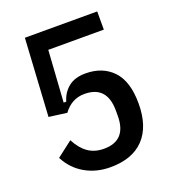

<svg xmlns="http://www.w3.org/2000/svg" viewBox="-131 -795 802 903"><g transform="rotate(-20 270.0 -343.0)"><path d="M459 -607H181L164 -349H177Q189 -391 221 -417Q253 -443 307 -443Q392 -443 443 -389.5Q494 -336 494 -225Q494 -110 436 -49Q378 12 268 12Q197 12 141 -20.5Q85 -53 55 -112L133 -172Q156 -127 189 -103.5Q222 -80 269 -80Q382 -80 382 -204V-230Q382 -354 269 -354Q205 -354 164 -298L74 -310L97 -698H459Z"/></g></svg>

Font: IBM Plex Sans Condensed Medium
Style: Regular
Weight: 500
Width: 3
Designer: Mike Abbink, Paul van der Laan, Pieter van Rosmalen
Foundry: Bold Monday
Version: Version 1.3